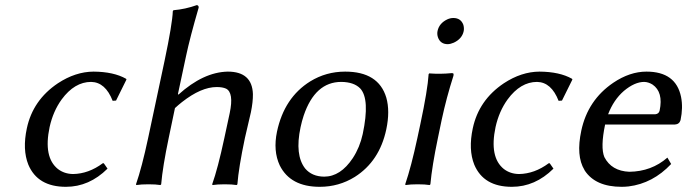

<svg xmlns="http://www.w3.org/2000/svg" viewBox="-20 -718 2677 748"><path d="M335 -398.9Q270.5 -398.9 220.2 -330.6Q187 -284.7 173.3 -223.1Q148.4 -105.5 205.6 -59.6Q230.5 -40.5 264.6 -40Q325.2 -41 380.4 -82H384.3L398.9 -61Q327.6 9.8 236.8 9.8Q126.5 9.8 90.3 -76.7Q66.9 -135.3 84.5 -217.8Q107.9 -328.1 205.6 -393.6Q273.9 -438.5 344.2 -439Q422.9 -438.5 471.2 -411.1L472.7 -408.2L432.1 -326.2L418.9 -325.2Q390.6 -397.9 335 -398.9Z M673.3 -352.1 674.8 -349.1Q772 -437 867.2 -439Q962.4 -439 965.3 -351.6Q965.8 -321.3 957.5 -280.8Q954.1 -264.6 945.8 -230.5Q937.5 -195.8 934.1 -180.2Q909.7 -64 904.8 0L901.9 2.9Q884.3 0 855.5 0Q826.7 0 808.1 2.9L806.6 0Q828.6 -61.5 854 -180.2L875 -277.8Q891.6 -356.9 860.8 -372.6Q847.2 -378.9 824.2 -378.9Q763.7 -378.9 689 -320.3Q674.8 -309.1 661.6 -296.9L637.2 -180.2Q613.8 -68.4 607.9 0L605 2.9Q587.4 0 558.6 0Q529.8 0 511.2 2.9L509.8 0Q532.7 -65.9 557.1 -180.2L621.1 -481Q651.4 -625 653.3 -674.8L655.8 -678.2Q702.1 -682.1 747.1 -698.2Q754.9 -696.3 753.9 -688Q720.2 -572.3 705.1 -501Z M1059.1 -205.1Q1087.4 -337.9 1188.5 -400.9Q1250.5 -439 1324.7 -439Q1454.6 -439 1484.9 -337.9Q1500 -285.2 1484.9 -213.9Q1458.5 -89.8 1362.3 -28.8Q1300.3 9.8 1225.6 9.8Q1111.3 9.8 1069.8 -73.7Q1043.5 -129.9 1059.1 -205.1ZM1309.6 -398.9Q1207.5 -398.9 1163.1 -267.6Q1155.8 -245.6 1150.9 -222.2Q1127.9 -113.8 1168.9 -61.5Q1195.3 -30.3 1242.7 -29.8Q1306.6 -29.8 1354.5 -102.1Q1381.8 -144 1393.1 -195.8Q1421.9 -332 1383.3 -373.5Q1358.9 -398.4 1309.6 -398.9Z M1684.6 -597.2Q1690.9 -627.4 1722.7 -642.6Q1734.4 -647.9 1746.1 -647.9Q1775.4 -647.9 1785.2 -621.1Q1788.6 -608.9 1786.6 -597.2Q1780.3 -566.9 1748 -551.8Q1735.8 -546.4 1724.6 -545.9Q1695.3 -545.9 1686 -573.2Q1682.1 -585.4 1684.6 -597.2ZM1617.7 -234.9Q1646 -367.7 1649.9 -429.2L1652.3 -432.1Q1694.3 -428.7 1739.7 -433.1Q1747.1 -433.1 1747.1 -429.2Q1747.1 -426.3 1746.6 -422.9Q1719.2 -337.4 1700.7 -251L1686 -180.2Q1663.1 -70.8 1656.7 0L1653.8 2.9Q1636.2 0 1607.4 0Q1578.6 0 1560.1 2.9L1558.6 0Q1582 -68.4 1606 -180.2Z M2072.3 -398.9Q2007.8 -398.9 1957.5 -330.6Q1924.3 -284.7 1910.6 -223.1Q1885.7 -105.5 1942.9 -59.6Q1967.8 -40.5 2002 -40Q2062.5 -41 2117.7 -82H2121.6L2136.2 -61Q2064.9 9.8 1974.1 9.8Q1863.8 9.8 1827.6 -76.7Q1804.2 -135.3 1821.8 -217.8Q1845.2 -328.1 1942.9 -393.6Q2011.2 -438.5 2081.5 -439Q2160.2 -438.5 2208.5 -411.1L2210 -408.2L2169.4 -326.2L2156.2 -325.2Q2127.9 -397.9 2072.3 -398.9Z M2349.1 -272.9H2533.2Q2546.9 -274.4 2549.8 -287.1Q2564.9 -359.4 2522 -388.7Q2506.3 -398.4 2489.7 -398.9Q2452.6 -398.9 2410.6 -363.8Q2370.6 -329.1 2349.1 -272.9ZM2580.1 -104 2594.7 -79.1Q2523.4 -3.4 2428.7 8.3Q2414.6 9.8 2401.9 9.8Q2300.3 9.8 2258.3 -53.2Q2257.3 -55.2 2256.8 -56.2Q2223.6 -110.8 2244.6 -209Q2270 -328.1 2369.1 -395.5Q2433.6 -439 2498.5 -439Q2613.3 -439 2633.3 -340.3Q2641.6 -298.8 2631.3 -250Q2626.5 -233.9 2609.4 -232.9H2337.4Q2318.8 -144 2334.5 -106Q2362.3 -51.8 2431.6 -48.8Q2518.1 -49.8 2580.1 -104Z"/></svg>

Font: Linux Biolinum Slanted O
Style: Slanted
Weight: 400
Designer: Philipp H. Poll
Foundry: Philipp H. Poll
Version: Version 1.0.4